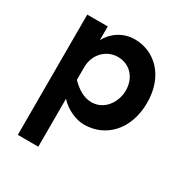

<svg xmlns="http://www.w3.org/2000/svg" viewBox="-171 -639 962 1006"><g transform="rotate(30 310.5 -136.0)"><path d="M327.1 -381.8C401.4 -381.8 450.2 -324.2 450.2 -250C450.2 -176.8 400.4 -106.4 324.2 -106.4C276.4 -106.4 235.4 -133.8 200.2 -169.9V-246.1C200.2 -327.1 259.8 -381.8 327.1 -381.8ZM358.4 -505.9C285.2 -505.9 228.5 -463.9 200.2 -410.2V-493.2H76.2V234.4H200.2V-55.7C236.3 -15.6 294.9 14.6 349.6 14.6C476.6 14.6 579.1 -85 579.1 -250C579.1 -414.1 475.6 -505.9 358.4 -505.9Z"/></g></svg>

Font: Sen-gleads
Style: Bold
Weight: 700
Designer: Kosal Sen, Philatype
Foundry: Philatype
Version: Version 1.004; ttfautohint (v1.8.3)